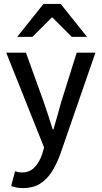

<svg xmlns="http://www.w3.org/2000/svg" viewBox="-20 -759 521 984"><path d="M98 205Q80 205 65 202Q50 199 37 195L57 119Q67 122 75.5 123.5Q84 125 92 125Q132 125 157.5 98Q183 71 196 31L206 -3L12 -489H113L205 -234Q216 -202 227.5 -166.5Q239 -131 250 -96H254Q264 -130 274 -165.5Q284 -201 293 -234L373 -489H469L289 31Q270 83 245 122Q220 161 184.5 183Q149 205 98 205ZM68 -570 203 -739H291L426 -570H348L249 -669H245L146 -570Z"/></svg>

Font: Source Sans 3 Medium
Style: Regular
Weight: 500
Designer: Paul D. Hunt
Foundry: Adobe
Version: Version 3.052;hotconv 1.1.0;makeotfexe 2.6.0